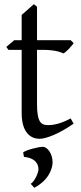

<svg xmlns="http://www.w3.org/2000/svg" viewBox="-20 -645 384 913"><path d="M330 -57 316 -82C292 -69 252 -50 209 -50C177 -50 156 -61 156 -150V-408H182C232 -408 264 -400 281 -391C287 -393 295 -400 306 -411L319 -426C324 -430 327 -435 330 -440L316 -454H156V-613L141 -625L83 -574V-454H48L10 -422L20 -408H83V-108C83 -5 134 15 168 15C200 15 263 -10 330 -57ZM183 53C164 53 101 69 90 80L94 101C152 107 163 138 163 162C160 186 140 222 126 229L143 248C218 208 230 150 230 126C230 87 206 53 183 53Z"/></svg>

Font: Temporarium
Style: Regular
Weight: 400
Version: Version 1.1